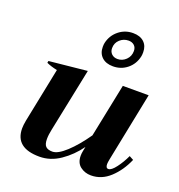

<svg xmlns="http://www.w3.org/2000/svg" viewBox="-141 -899 955 1026"><g transform="rotate(20 336.5 -386.0)"><path d="M314 -657Q314 -672 316 -680Q326 -725 361 -753.5Q396 -782 442 -782Q482 -782 504.5 -761Q527 -740 527 -704Q527 -688 525 -680Q515 -634 480.5 -606Q446 -578 400 -578Q360 -578 337 -599.5Q314 -621 314 -657ZM410 -623Q437 -623 457.5 -643Q478 -663 478 -693Q478 -713 465.5 -724.5Q453 -736 433 -736Q405 -736 384 -717Q363 -698 363 -668Q363 -648 376 -635.5Q389 -623 410 -623ZM673 -145Q644 -78 596.5 -34Q549 10 489 10Q454 10 428 -10Q402 -30 402 -71Q402 -83 405 -98L410 -123Q369 -66 313.5 -28Q258 10 196 10Q58 10 58 -101Q58 -119 63 -146L126 -457Q91 -464 65 -476L67 -487L283 -509L209 -149Q202 -117 202 -93Q202 -63 214 -51Q226 -39 252 -39Q283 -39 329.5 -82Q376 -125 424 -194L486 -498H633L554 -106Q550 -86 550 -77Q550 -54 565 -54Q582 -54 606.5 -86.5Q631 -119 649 -158Z"/></g></svg>

Font: Trirong
Style: Bold Italic
Weight: 700
Italic angle: -12°
Designer: Katatrad Team
Foundry: CadsonDemak
Version: Version 1.001